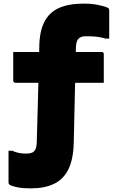

<svg xmlns="http://www.w3.org/2000/svg" viewBox="-20 -790 640 1060"><path d="M53 -503H542Q546 -503 548 -501.5Q550 -500 551.5 -498Q553 -496 553 -492Q553 -469 553 -441Q553 -413 553 -384.5Q553 -356 553 -333H64Q61 -333 58.5 -334.5Q56 -336 54.5 -338.5Q53 -341 53 -344Q53 -367 53 -395.5Q53 -424 53 -452Q53 -480 53 -503ZM125 58Q144 58 156.5 53Q169 48 175.5 34.5Q182 21 183 -4Q184 -46 185.5 -97Q187 -148 188.5 -204Q190 -260 191.5 -317Q193 -374 194.5 -429.5Q196 -485 197 -534Q198 -616 224.5 -668.5Q251 -721 304.5 -745.5Q358 -770 442 -770Q483 -770 518 -763.5Q553 -757 573 -748Q580 -745 581.5 -741Q583 -737 583 -729Q583 -720 583 -702Q583 -684 583 -661.5Q583 -639 583 -616.5Q583 -594 583 -577H563Q546 -582 528.5 -585Q511 -588 492.5 -589Q474 -590 453 -590Q441 -590 431 -587Q421 -584 414 -577Q410 -573 407.5 -568Q405 -563 403 -556.5Q401 -550 400 -541.5Q399 -533 399 -523Q398 -480 397 -429.5Q396 -379 394.5 -325.5Q393 -272 392 -216Q391 -160 389.5 -105Q388 -50 387 3Q384 93 356.5 147Q329 201 277 225.5Q225 250 150 250Q107 250 78.5 244.5Q50 239 35 231Q29 228 28 224.5Q27 221 27 213Q27 197 27 166.5Q27 136 27 101.5Q27 67 27 42H47Q66 51 85 54.5Q104 58 125 58Z"/></svg>

Font: Recursive Monospace Black
Style: Regular
Weight: 900
Version: Version 1.047